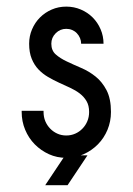

<svg xmlns="http://www.w3.org/2000/svg" viewBox="-20 -458 391 566"><path d="M175.3 -373Q157.2 -373 144.3 -360.1Q131.3 -347.2 131.3 -329.1Q131.3 -309.1 144.3 -297.6Q157.2 -286.1 176.8 -276.9Q196.3 -267.6 219.2 -257.8Q242.2 -248 261.7 -232.4Q281.2 -216.8 294.2 -191.9Q307.1 -167 307.1 -127.9Q307.1 -100.1 296.9 -75.4Q286.6 -50.8 268.6 -32.5Q250.5 -14.2 226.6 -3.4Q202.6 7.3 175.3 7.3Q147.9 7.3 124.3 -3.4Q100.6 -14.2 82.5 -32.5Q64.5 -50.8 54.2 -75.4Q43.9 -100.1 43.9 -127.9V-131.3H108.4V-127.9Q108.4 -113.3 113.5 -100.8Q118.7 -88.4 127.9 -78.9Q137.2 -69.3 149.2 -64Q161.1 -58.6 175.3 -58.6Q189.5 -58.6 201.7 -64Q213.9 -69.3 223.1 -78.9Q232.4 -88.4 237.5 -100.8Q242.7 -113.3 242.7 -127.9Q242.7 -147 235.1 -159.9Q227.5 -172.9 215.1 -182.4Q202.6 -191.9 186.8 -199.2Q170.9 -206.5 154.3 -214.1Q137.7 -221.7 121.8 -231Q106 -240.2 93.5 -253.2Q81.1 -266.1 73.5 -284.7Q65.9 -303.2 65.9 -329.1Q65.9 -351.6 74.5 -371.6Q83 -391.6 97.9 -406.5Q112.8 -421.4 132.6 -429.9Q152.3 -438.5 175.3 -438.5Q198.2 -438.5 218.3 -429.9Q238.3 -421.4 253.2 -406.5Q268.1 -391.6 276.6 -371.6Q285.2 -351.6 285.2 -329.1H219.2Q219.2 -337.9 215.8 -345.9Q212.4 -354 206.5 -360.1Q200.7 -366.2 192.6 -369.6Q184.6 -373 175.3 -373ZM179.2 87.9H113.3L171.9 0H237.8Z"/></svg>

Font: Aeronef
Style: Regular
Weight: 400
Designer: Peter Wiegel - CAT-Fonts Germany
Foundry: CAT-Fonts, Peter Wiegel
Version: Version 0.002